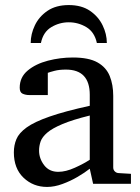

<svg xmlns="http://www.w3.org/2000/svg" viewBox="-20 -719 549 751"><path d="M492.2 0H344.2L331.1 -59.1Q312 -43.9 283.7 -27.3Q255.4 -10.7 224.1 0.7Q192.9 12.2 164.1 12.2Q109.9 12.2 72 -23.9Q34.2 -60.1 34.2 -123Q34.2 -150.9 44.2 -174.8Q54.2 -198.7 84.2 -220.5Q114.3 -242.2 173.6 -262.9Q232.9 -283.7 331.1 -305.2Q331.1 -308.6 331.1 -322Q331.1 -335.4 331.1 -348.1Q331.1 -446.8 237.8 -446.8Q211.9 -446.8 193.1 -441.9Q174.3 -437 167 -434.1V-347.2H94.2Q80.6 -347.2 68.8 -352.3Q57.1 -357.4 57.1 -376Q57.1 -417 88.4 -443.1Q119.6 -469.2 167.7 -481.7Q215.8 -494.1 265.1 -494.1Q327.1 -494.1 361.3 -474.9Q395.5 -455.6 409.2 -421.6Q422.9 -387.7 422.9 -344.2V-64Q422.9 -54.7 429 -48.6Q435.1 -42.5 443.8 -42L492.2 -39.1ZM331.1 -94.2V-267.1Q263.7 -250.5 223.9 -233.6Q184.1 -216.8 164.6 -200Q145 -183.1 138.9 -165.8Q132.8 -148.4 132.8 -129.9Q132.8 -99.1 152.6 -73Q172.4 -46.9 208 -46.9Q237.3 -46.9 272.9 -63Q308.6 -79.1 331.1 -94.2ZM397.9 -550.8H358.9Q349.6 -593.8 317.9 -612.8Q286.1 -631.8 249 -631.8Q212.4 -631.8 180.7 -612.8Q148.9 -593.8 140.1 -550.8H100.1Q100.1 -585.9 116.5 -620.1Q132.8 -654.3 166 -676.8Q199.2 -699.2 249 -699.2Q298.8 -699.2 331.8 -676.8Q364.7 -654.3 381.3 -620.1Q397.9 -585.9 397.9 -550.8Z"/></svg>

Font: Charis
Style: Regular
Weight: 400
Designer: Walt Agee, Miriam Martin, Annie Olsen, Victor Gaultney, Lorna Priest, Alan Ward, Bob Hallissy, Martin Hosken, Sharon Cor
Foundry: SIL Global
Version: Version 7.000